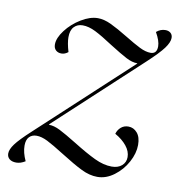

<svg xmlns="http://www.w3.org/2000/svg" viewBox="-88 -581 610 653"><g transform="rotate(10 217.5 -254.0)"><path d="M357 -391V-392Q339 -392 318 -403Q297 -414 259 -438Q221 -463 197 -475Q173 -487 152 -487Q134 -487 122.5 -475Q111 -463 111 -439Q111 -419 120 -389Q109 -380 97 -380Q85 -380 77.5 -387Q70 -394 70 -407Q70 -429 90.5 -456Q111 -483 141.5 -501.5Q172 -520 199 -520Q220 -520 244.5 -508.5Q269 -497 305 -475Q336 -456 357 -445.5Q378 -435 395 -435Q417 -435 417 -461Q417 -480 401 -508Q415 -520 432 -520Q443 -520 450 -514Q457 -508 457 -497Q457 -482 441.5 -461Q426 -440 386 -403L98 -136V-134Q115 -134 136 -123.5Q157 -113 196 -89Q241 -61 272.5 -46Q304 -31 332 -31Q354 -31 367 -42.5Q380 -54 380 -72Q380 -92 365 -110.5Q350 -129 325 -143Q329 -157 339.5 -166Q350 -175 365 -175Q383 -175 395.5 -160.5Q408 -146 408 -119Q408 -90 391.5 -59.5Q375 -29 347.5 -8.5Q320 12 290 12Q263 12 234.5 -2Q206 -16 160 -45Q122 -69 101 -79.5Q80 -90 63 -90Q47 -90 37.5 -80Q28 -70 28 -50Q28 -26 41 2Q25 12 10 12Q-5 12 -13.5 5Q-22 -2 -22 -14Q-22 -28 -8 -47Q6 -66 44 -101Z"/></g></svg>

Font: Nyght Serif Light Italic
Style: Regular
Weight: 300
Italic angle: -16°
Designer: Maksym Kobuzan
Version: Version 0.410